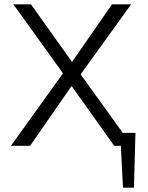

<svg xmlns="http://www.w3.org/2000/svg" viewBox="-20 -678 688 893"><path d="M610 -60 603 195H552L542 0H511L313 -278L120 0H31L273 -337L42 -658H124L315 -390L501 -658H590L355 -332L551 -60Z"/></svg>

Font: Ysabeau
Style: Regular
Weight: 400
Designer: Christian Thalmann (Catharsis Fonts)
Version: Version 0.003